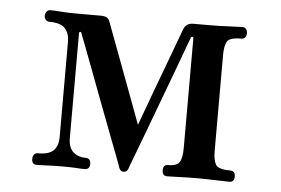

<svg xmlns="http://www.w3.org/2000/svg" viewBox="-39 -492 795 544"><g transform="rotate(5 358.0 -220.0)"><path d="M83 0Q69 0 69 -16Q69 -23 72.5 -28Q76 -33 83 -33Q115 -33 128 -46Q141 -59 141 -84V-356Q141 -379 128.5 -393Q116 -407 84 -407Q77 -407 73 -412Q69 -417 69 -423Q69 -430 73 -435Q77 -440 84 -440Q95 -440 114 -438.5Q133 -437 157 -437H228Q249 -437 253 -422Q255 -417 265.5 -388.5Q276 -360 291 -320.5Q306 -281 320.5 -241.5Q335 -202 346 -173Q357 -144 359 -138Q362 -146 372.5 -175Q383 -204 397.5 -243Q412 -282 426.5 -320.5Q441 -359 451 -386.5Q461 -414 463 -419Q470 -437 490 -437H538Q563 -437 591.5 -438.5Q620 -440 630 -440Q637 -440 640.5 -435Q644 -430 644 -423Q644 -417 640.5 -412Q637 -407 630 -407Q596 -407 589 -394.5Q582 -382 582 -356V-83Q582 -57 589.5 -44.5Q597 -32 631 -32Q645 -32 645 -16Q645 0 631 0Q621 0 592 -1Q563 -2 538 -2Q513 -2 489 -1Q465 0 454 0Q440 0 440 -16Q440 -32 454 -32Q480 -32 487 -44.5Q494 -57 494 -85V-396Q494 -400 491 -400Q488 -400 487 -398Q486 -396 476 -368.5Q466 -341 450 -298Q434 -255 416 -207Q398 -159 382 -116Q366 -73 355 -44.5Q344 -16 343 -12Q339 -2 330 -2Q321 -2 317 -12Q317 -14 306.5 -41Q296 -68 280 -110.5Q264 -153 246 -200Q228 -247 212.5 -289Q197 -331 186.5 -357.5Q176 -384 176 -385Q175 -387 172.5 -386Q170 -385 170 -383V-84Q170 -57 184 -44.5Q198 -32 219 -32Q234 -32 234 -16Q234 0 219 0Q209 0 195.5 -1Q182 -2 157 -2Q133 -2 113.5 -1Q94 0 83 0Z"/></g></svg>

Font: Zen Old Mincho Medium
Style: Regular
Weight: 500
Designer: Yoshimichi Ohira
Foundry: Positype
Version: Version 1.500